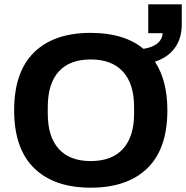

<svg xmlns="http://www.w3.org/2000/svg" viewBox="-20 -849 854 881"><path d="M396 12.2Q228.5 12.2 136.7 -77.4Q44.9 -167 44.9 -342.8Q44.9 -519.5 136.5 -608.9Q228 -698.2 396 -698.2Q549.8 -698.2 638.2 -625Q678.7 -630.9 701.7 -649.4Q724.6 -668 726.1 -696.8H660.2V-829.1H814V-736.8Q814 -672.9 782 -628.9Q750 -585 690.9 -565.9Q748 -479.5 748 -342.8Q748 -166.5 656.2 -77.1Q564.5 12.2 396 12.2ZM396 -109.9Q493.2 -109.9 544.2 -165.8Q595.2 -221.7 595.2 -327.1V-357.9Q595.2 -464.4 544.2 -520.3Q493.2 -576.2 396 -576.2Q299.3 -576.2 249.3 -520.5Q199.2 -464.8 199.2 -357.9V-327.1Q199.2 -221.7 249.5 -165.8Q299.8 -109.9 396 -109.9Z"/></svg>

Font: Archivo
Style: Bold
Weight: 700
Designer: Hector Gatti
Foundry: Omnibus-Type
Version: Version 2.001